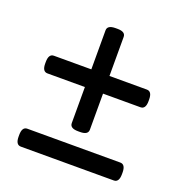

<svg xmlns="http://www.w3.org/2000/svg" viewBox="-111 -696 763 796"><g transform="rotate(20 270.0 -298.0)"><path d="M266 -141Q230 -141 230 -164V-323H65Q42 -323 42 -358V-365Q42 -401 65 -401H230V-573Q230 -596 266 -596H275Q310 -596 310 -573V-401H475Q498 -401 498 -365V-358Q498 -323 475 -323H310V-164Q310 -141 275 -141ZM65 0Q42 0 42 -36V-43Q42 -79 65 -79H475Q498 -79 498 -43V-36Q498 0 475 0Z"/></g></svg>

Font: Asap Semi Condensed Medium
Style: Regular
Weight: 500
Width: 4
Designer: Pablo Cosgaya
Foundry: Omnibus-Type
Version: Version 3.001; ttfautohint (v1.8.4.7-5d5b)